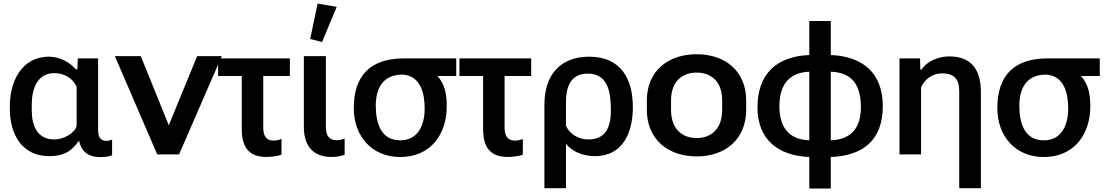

<svg xmlns="http://www.w3.org/2000/svg" viewBox="-20 -867 6214 1078"><path d="M256.8 9.8C331.5 9.8 380.9 -14.6 419.4 -72.8H425.3C438.5 -8.8 485.4 15.1 542 15.1C559.6 15.1 594.2 13.2 609.4 3.9V-83.5C599.1 -79.1 588.9 -76.2 578.1 -76.2C540 -76.2 530.8 -103 530.8 -141.1V-539.1H417L414.6 -478H405.8C371.1 -518.6 313 -548.8 254.9 -548.8C100.1 -548.8 35.2 -407.2 35.2 -271.5V-256.3C35.2 -117.7 99.6 9.8 256.8 9.8ZM286.1 -84C189.5 -84 158.2 -160.2 158.2 -249V-278.3C158.2 -367.7 189 -456.5 285.2 -456.5C345.7 -456.5 391.1 -423.3 410.2 -379.9V-160.6C400.9 -119.1 336.4 -84 286.1 -84Z M985.4 0 1225.1 -551.8H1086.9L927.7 -163.6L770.5 -551.8H625L862.8 0Z M1204.6 -440.4H1337.4V-144C1337.4 -36.6 1379.4 14.2 1477.5 14.2C1501 14.2 1543 9.3 1560.5 1.5V-86.9C1546.9 -81.1 1531.7 -77.6 1516.6 -77.6C1471.7 -77.6 1458 -106.9 1458 -153.3V-440.4H1607.4V-539.1H1204.6Z M1840.3 14.2C1865.2 14.2 1894.5 10.3 1915 1.5V-88.9C1900.4 -84 1885.7 -79.6 1869.6 -79.6C1824.2 -79.6 1809.6 -109.9 1809.6 -156.7V-551.8H1686V-154.3C1686 -44.4 1741.2 14.2 1840.3 14.2ZM1788.1 -630.9 1870.6 -828.6 1763.2 -846.7 1721.7 -648.4Z M2227.1 14.6C2396 14.6 2488.3 -110.8 2488.3 -270.5C2488.3 -340.3 2477.1 -395 2436 -440.4H2541.5V-539.1H2248C2060.1 -539.1 1966.3 -442.9 1966.3 -259.8C1966.3 -103 2067.4 14.6 2227.1 14.6ZM2227.1 -79.1C2115.2 -79.1 2089.8 -182.1 2089.8 -273.9C2089.8 -375 2132.8 -448.2 2240.2 -448.2C2343.3 -441.4 2364.3 -340.8 2364.3 -256.8C2364.3 -168.5 2329.6 -79.1 2227.1 -79.1Z M2559.6 -440.4H2692.4V-144C2692.4 -36.6 2734.4 14.2 2832.5 14.2C2856 14.2 2897.9 9.3 2915.5 1.5V-86.9C2901.9 -81.1 2886.7 -77.6 2871.6 -77.6C2826.7 -77.6 2813 -106.9 2813 -153.3V-440.4H2962.4V-539.1H2559.6Z M3036.6 189.5H3157.7V-60.5C3187.5 -17.6 3253.9 9.8 3319.3 9.8C3481.9 9.8 3533.2 -129.4 3533.2 -265.1C3533.2 -427.2 3463.9 -548.8 3287.6 -548.8C3125.5 -548.8 3036.6 -446.3 3036.6 -278.8ZM3283.2 -84C3224.6 -84 3174.8 -119.1 3157.7 -161.1V-293.5C3157.7 -382.3 3185.5 -453.6 3280.3 -453.6C3399.4 -453.6 3409.7 -337.4 3409.7 -246.1C3409.7 -152.8 3380.4 -84 3283.2 -84Z M3891.6 11.2C4053.2 11.2 4169.4 -85.9 4169.4 -250V-303.2C4169.4 -466.8 4053.2 -562.5 3891.6 -562.5C3729.5 -562.5 3611.8 -466.8 3611.8 -303.2V-250C3611.8 -85.9 3729.5 11.2 3891.6 11.2ZM3891.6 -91.8C3810.1 -91.8 3747.6 -142.6 3747.6 -250V-303.2C3747.6 -410.2 3810.1 -459.5 3891.6 -459.5C3972.7 -459.5 4034.7 -409.7 4034.7 -303.2V-250C4034.7 -143.1 3972.7 -91.8 3891.6 -91.8Z M4523.9 191.4H4644.5V14.6C4827.6 7.3 4936.5 -81.5 4936.5 -271C4936.5 -459.5 4821.3 -550.8 4644.5 -558.1V-749H4523.9V-558.1C4342.8 -550.8 4232.9 -454.1 4232.9 -264.6C4232.9 -82 4350.1 7.3 4523.9 14.6ZM4523.9 -79.1C4402.3 -83.5 4356 -160.6 4356 -271C4356 -383.3 4404.3 -460 4523.9 -464.4ZM4644.5 -79.1V-464.4C4771.5 -460 4813.5 -380.9 4813.5 -264.6C4813.5 -153.8 4763.2 -83.5 4644.5 -79.1Z M5365.7 189.5H5487.3V-350.6C5487.3 -475.6 5433.6 -550.3 5310.1 -550.3C5250.5 -550.3 5186.5 -525.4 5152.8 -475.6H5147.5L5145.5 -539.1H5030.3V0H5151.4V-377.4C5172.9 -423.3 5215.3 -455.1 5269.5 -455.1C5337.4 -455.1 5365.7 -422.4 5365.7 -354.5Z M5840.3 14.6C6009.3 14.6 6101.6 -110.8 6101.6 -270.5C6101.6 -340.3 6090.3 -395 6049.3 -440.4H6154.8V-539.1H5861.3C5673.3 -539.1 5579.6 -442.9 5579.6 -259.8C5579.6 -103 5680.7 14.6 5840.3 14.6ZM5840.3 -79.1C5728.5 -79.1 5703.1 -182.1 5703.1 -273.9C5703.1 -375 5746.1 -448.2 5853.5 -448.2C5956.5 -441.4 5977.5 -340.8 5977.5 -256.8C5977.5 -168.5 5942.9 -79.1 5840.3 -79.1Z"/></svg>

Font: Winston SemiBold
Style: Regular
Weight: 600
Designer: Vernon Adams, Kim Jin-seong, David Berlow, Cristiano Sobral
Foundry: The Winston Project Authors
Version: Version 3.004